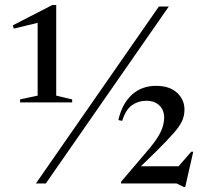

<svg xmlns="http://www.w3.org/2000/svg" viewBox="-20 -731 821 765"><path d="M123 0 613 -705H652.5L162.5 0ZM660 -32.5 742 -126.5H750L718 14H712L683.5 0H462.5V-7L552.5 -112.5Q583.5 -147.5 601.5 -173.8Q619.5 -200 626.8 -221.5Q634 -243 634 -262Q634 -293 614.8 -311.2Q595.5 -329.5 562.5 -329.5Q531 -329.5 505.8 -311.8Q480.5 -294 467 -249.5L451.5 -252.5Q466.5 -318 505.5 -353.5Q544.5 -389 602 -389Q655 -389 685 -361.8Q715 -334.5 715 -294Q715 -271 705.8 -249.8Q696.5 -228.5 671.5 -200Q646.5 -171.5 600 -125.5L522.5 -50L526.5 -68.5H719.5ZM130 -350V-665.5L167 -649L35 -617L31 -630L188.5 -711H204V-350L267.5 -335V-323H60V-335Z"/></svg>

Font: Newsreader 60pt
Style: Regular
Weight: 400
Designer: Hugues Gentile
Foundry: Production Type
Version: Version 1.003